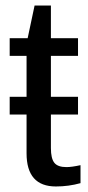

<svg xmlns="http://www.w3.org/2000/svg" viewBox="-20 -666 318 694"><path d="M262 -252H164V-131Q164 -93 176.5 -77.5Q189 -62 220 -62Q239 -62 271 -69V-4Q228 8 182 8Q76 8 76 -112V-252H15V-316H76V-464H15V-528H80L105 -646H164V-528H262V-464H164V-316H262Z"/></svg>

Font: Libra Sans
Style: Regular
Weight: 400
Foundry: Context Ltd
Version: Version 1.002